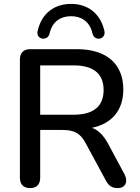

<svg xmlns="http://www.w3.org/2000/svg" viewBox="-20 -957 717 984"><path d="M198 -759C219 -757 230 -770 234 -785C248 -850 295 -874 344 -874C393 -874 440 -850 454 -785C458 -770 468 -757 490 -759C506 -761 520 -776 515 -799C494 -891 427 -937 344 -937C261 -937 194 -891 173 -799C167 -776 181 -761 198 -759ZM134 7C168 7 186 -12 186 -46V-291H299C357 -291 390 -277 418 -225L523 -31C537 -5 554 7 583 7C625 7 637 -28 618 -64L532 -224C509 -265 483 -291 451 -302C554 -323 612 -393 612 -498C612 -629 527 -705 374 -705H135C101 -705 82 -686 82 -652V-46C82 -12 101 7 134 7ZM186 -622H357C459 -622 511 -579 511 -496C511 -412 459 -369 357 -369H186Z"/></svg>

Font: Nunito SemiBold
Style: Regular
Weight: 600
Designer: Vernon Adams
Foundry: Vernon Adams
Version: Version 3.602